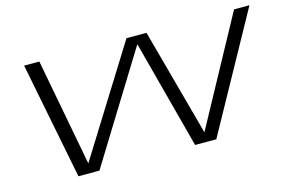

<svg xmlns="http://www.w3.org/2000/svg" viewBox="-87 -874 1609 1072"><g transform="rotate(-15 717.0 -337.5)"><path d="M247.5 0 114.5 -675H202.5L319.5 -55L706 -675H822L990.5 -55L1328 -675H1417L1044.5 0H922L756 -627L369 0Z"/></g></svg>

Font: Anybody UltraExpanded Light
Style: Italic
Weight: 300
Width: 9
Italic angle: -10°
Designer: Tyler Finck
Foundry: Etcetera Type Company
Version: Version 1.010; ttfautohint (v1.8.3) -l 8 -r 50 -G 200 -x 14 